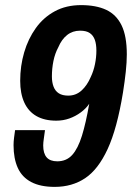

<svg xmlns="http://www.w3.org/2000/svg" viewBox="-20 -719 516 751"><path d="M194 12Q138 12 102 -7Q66 -26 49.5 -62.5Q33 -99 33 -151Q33 -165 35 -180.5Q37 -196 39 -210H156Q154 -194 151.5 -177.5Q149 -161 149 -150Q149 -119 162.5 -103.5Q176 -88 204 -88Q240 -88 262.5 -113Q285 -138 300.5 -188Q316 -238 329 -313Q316 -294 295.5 -279Q275 -264 251 -255.5Q227 -247 200 -247Q154 -247 122.5 -265Q91 -283 75 -318Q59 -353 59 -403Q59 -461 74.5 -514Q90 -567 120 -609Q150 -651 194.5 -675Q239 -699 297 -699Q356 -699 395.5 -680.5Q435 -662 455.5 -620Q476 -578 476 -506Q476 -476 472 -438.5Q468 -401 461 -357Q438 -216 401 -136Q364 -56 313 -22Q262 12 194 12ZM247 -345Q277 -345 299 -365Q321 -385 335 -418Q346 -441 351.5 -468Q357 -495 357 -521Q357 -546 351 -563Q345 -580 331.5 -589.5Q318 -599 293 -599Q264 -599 242.5 -582Q221 -565 208 -534Q195 -510 189 -480.5Q183 -451 183 -420Q183 -397 189.5 -380Q196 -363 210 -354Q224 -345 247 -345Z"/></svg>

Font: Archivo Condensed
Style: Bold Italic
Weight: 700
Width: 3
Italic angle: -10°
Designer: Hector Gatti
Foundry: Omnibus-Type
Version: Version 2.001